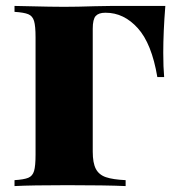

<svg xmlns="http://www.w3.org/2000/svg" viewBox="-20 -628 602 648"><path d="M531 -450Q531 -401 534 -368H511Q492 -481 445 -533Q398 -585 337 -585H335Q313 -585 303 -574Q293 -563 293 -531V-116Q293 -78 303.5 -58Q314 -38 337.5 -30Q361 -22 404 -20V0Q337 -3 207 -3Q86 -3 29 0V-20Q61 -22 75.5 -28Q90 -34 95 -51Q100 -68 100 -106V-502Q100 -540 95 -557Q90 -574 75.5 -580Q61 -586 29 -588V-608L76 -607Q154 -605 196 -605Q240 -605 300 -607L359 -608H538Q531 -520 531 -450Z"/></svg>

Font: Playfair Display SC Black
Style: Regular
Weight: 900
Designer: Claus Eggers Sørensen
Foundry: Claus Eggers Sørensen
Version: Version 1.200; ttfautohint (v1.6)